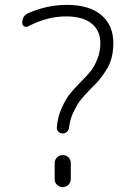

<svg xmlns="http://www.w3.org/2000/svg" viewBox="-20 -760 540 780"><path d="M94.7 -653.3Q86.9 -648.4 78.6 -652.8Q70.3 -657.2 70.3 -667Q70.3 -696.3 95.7 -707Q171.9 -740.2 252 -740.2Q341.8 -740.2 391.1 -699.2Q440.4 -658.2 440.4 -585Q440.4 -551.8 433.1 -524.4Q425.8 -497.1 410.2 -473.1Q394.5 -449.2 383.3 -435.5Q372.1 -421.9 348.6 -399.4Q321.3 -371.1 308.1 -354.5Q294.9 -337.9 279.8 -307.6Q264.6 -277.3 260.7 -243.2Q259.8 -232.4 252.4 -225.1Q245.1 -217.8 235.4 -217.8Q224.6 -217.8 217.3 -225.1Q210 -232.4 210.9 -242.2Q213.9 -285.2 231.4 -322.8Q249 -360.4 263.7 -378.4Q278.3 -396.5 307.6 -426.8Q335.9 -455.1 349.1 -471.7Q362.3 -488.3 375 -518.6Q387.7 -548.8 387.7 -585Q387.7 -635.7 352.1 -664.6Q316.4 -693.4 248 -693.4Q172.9 -693.4 94.7 -653.3ZM267.6 -97.7V-32.2Q267.6 -19.5 258.3 -9.8Q249 0 234.9 0Q220.7 0 211.4 -9.3Q202.1 -18.6 202.1 -32.2V-97.7Q202.1 -110.4 211.4 -120.1Q220.7 -129.9 234.9 -129.9Q249 -129.9 258.3 -120.6Q267.6 -111.3 267.6 -97.7Z"/></svg>

Font: Rounded-X Mgen+ 1m light
Style: Regular
Weight: 200
Designer: [Source Han Sans]
Ryoko NISHIZUKA  (kana & ideographs); Paul D. Hunt (Latin, Greek & Cyrillic); Wenlong ZHANG  (bopomofo
Version: Version 1.059.20150602